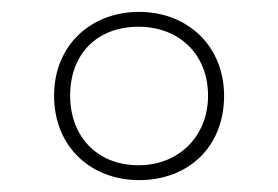

<svg xmlns="http://www.w3.org/2000/svg" viewBox="-20 -744 468 323"><path d="M214 -441C296 -441 357 -496 357 -583C357 -666 296 -724 214 -724C133 -724 71 -668 71 -583C71 -496 134 -441 214 -441ZM213 -466C143 -466 98 -515 98 -583C98 -653 143 -699 213 -699C281 -699 330 -653 330 -583C330 -515 281 -466 213 -466Z"/></svg>

Font: Noto Sans Georgian Thin
Style: Regular
Weight: 100
Designer: Monotype Design Team, Akaki Razmadze
Foundry: Google LLC
Version: Version 2.005